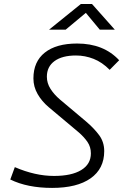

<svg xmlns="http://www.w3.org/2000/svg" viewBox="-20 -918 626 948"><path d="M237.3 9.8Q115.2 9.8 30.8 -31.7L53.2 -92.8Q153.8 -49.3 246.6 -49.3Q333.5 -49.3 381.1 -78.4Q428.7 -107.4 428.7 -160.6Q428.7 -192.4 412.1 -216.8Q395.5 -241.2 369.6 -263.7L220.7 -388.7Q186.5 -417.5 165.8 -453.6Q145 -489.7 145 -530.8Q145 -613.8 201.4 -658.4Q257.8 -703.1 360.8 -703.1Q491.7 -703.1 568.4 -620.6L521.5 -573.2Q484.4 -610.8 442.1 -627.4Q399.9 -644 355 -644Q287.1 -644 249.3 -616.5Q211.4 -588.9 211.4 -539.1Q211.4 -507.3 229.5 -479Q247.6 -450.7 276.4 -426.3L405.3 -317.9Q445.3 -283.7 470 -250Q494.6 -216.3 494.6 -171.9Q494.6 -85 427.5 -37.6Q360.4 9.8 237.3 9.8ZM222.2 -771.5 379.4 -898.4H434.1L546.9 -771.5H472.7L403.8 -854.5L304.2 -771.5Z"/></svg>

Font: Cascadia Mono Light
Style: Italic
Weight: 300
Italic angle: -10°
Monospace: yes
Designer: Aaron Bell
Foundry: Saja Typeworks
Version: Version 2404.023; ttfautohint (v1.8.4)